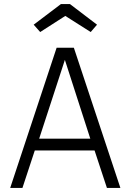

<svg xmlns="http://www.w3.org/2000/svg" viewBox="-20 -921 640 941"><path d="M443.5 -183.5H150.5L90 0H30L257.5 -687H342L570 0H504ZM172 -241.5H422.5L298 -627.5ZM323 -901 455.5 -800 424.5 -764 300 -843 177 -764 145 -800 278.5 -901Z"/></svg>

Font: Fira Code Light Light
Style: Regular
Weight: 300
Monospace: yes
Version: Version 5.002